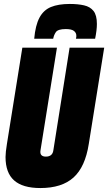

<svg xmlns="http://www.w3.org/2000/svg" viewBox="-20 -941 547 971"><path d="M184 10Q95 10 51.5 -28.5Q8 -67 8 -147Q8 -170 15 -213L93 -700H268L185 -182Q179 -149 212 -149Q246 -149 250 -182L332 -700H507L429 -213Q411 -97 352 -43.5Q293 10 184 10ZM333 -921Q374 -921 405 -914Q436 -907 453 -885.5Q470 -864 470 -820Q470 -789 461 -745H364Q366 -752 366 -755Q366 -758 366 -761Q366 -775 354 -784.5Q342 -794 313 -794Q273 -794 262.5 -778.5Q252 -763 249 -745H153Q159 -813 179.5 -851.5Q200 -890 237.5 -905.5Q275 -921 333 -921Z"/></svg>

Font: Georama Condensed Black
Style: Italic
Weight: 900
Width: 3
Italic angle: -9°
Designer: Jean-Baptiste Levee
Foundry: Production Type
Version: Version 1.000